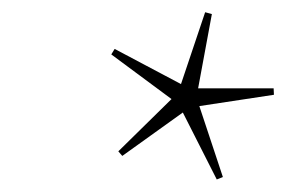

<svg xmlns="http://www.w3.org/2000/svg" viewBox="-20 -732 468 314"><path d="M344.5 -442.5 334.5 -438.5 279 -548 180 -477 173.5 -484.5 260.5 -570 162 -643 167.5 -652 276 -594.5 315.5 -712 326.5 -709 304 -587.5H427.5L428 -577L306 -558.5Z"/></svg>

Font: Newsreader 60pt ExtraLight
Style: Italic
Weight: 250
Italic angle: -17°
Designer: Hugues Gentile
Foundry: Production Type
Version: Version 1.003